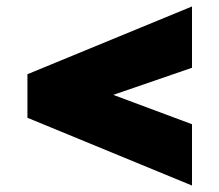

<svg xmlns="http://www.w3.org/2000/svg" viewBox="-20 -565 680 595"><path d="M331 -271 575 -355V-545L65 -335V-200L575 10V-180Z"/></svg>

Font: Jost Black
Style: Regular
Weight: 900
Version: Version 3.710